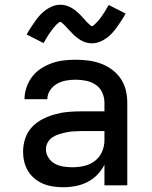

<svg xmlns="http://www.w3.org/2000/svg" viewBox="-20 -779 640 807"><path d="M247 8Q226 8 204.5 5Q183 2 163 -6Q143 -14 126 -28Q109 -42 98 -60Q87 -78 82 -99Q77 -120 77 -142Q77 -170 86 -197Q95 -224 114 -244.5Q133 -265 158.5 -278Q184 -291 211 -298.5Q238 -306 265.5 -308.5Q293 -311 321 -311H419V-348Q419 -370 409.5 -390.5Q400 -411 382 -423Q364 -435 342 -439.5Q320 -444 298 -444Q278 -444 258 -440.5Q238 -437 220 -427Q202 -417 190.5 -399.5Q179 -382 179 -362H83Q83 -387 91.5 -412Q100 -437 115.5 -457Q131 -477 152.5 -491Q174 -505 198 -513.5Q222 -522 247.5 -525Q273 -528 298 -528Q325 -528 351.5 -524.5Q378 -521 403 -512Q428 -503 450 -487Q472 -471 487 -449Q502 -427 508.5 -401Q515 -375 515 -348V0H419V-87Q407 -63 389 -44.5Q371 -26 347.5 -14Q324 -2 298.5 3Q273 8 247 8ZM284 -76Q309 -76 333.5 -81.5Q358 -87 378 -102Q398 -117 408.5 -140.5Q419 -164 419 -189V-228H321Q306 -228 290.5 -227Q275 -226 260 -223Q245 -220 230 -215.5Q215 -211 202 -203Q189 -195 181 -181Q173 -167 173 -152Q173 -133 183.5 -116.5Q194 -100 210.5 -91Q227 -82 246 -79Q265 -76 284 -76ZM366 -597Q361 -597 355.5 -597.5Q350 -598 345 -599.5Q340 -601 335.5 -602.5Q331 -604 326 -606.5Q321 -609 317 -611.5Q313 -614 309 -617Q305 -620 300.5 -623.5Q296 -627 292 -630.5Q288 -634 284.5 -638Q281 -642 277.5 -645.5Q274 -649 270.5 -652.5Q267 -656 263 -660.5Q259 -665 255.5 -669Q252 -673 248.5 -676Q245 -679 240.5 -683Q236 -687 234 -687Q230 -687 227 -684Q224 -681 219.5 -677.5Q215 -674 213 -671Q211 -668 208.5 -665.5Q206 -663 203.5 -660Q201 -657 198.5 -653.5Q196 -650 193.5 -646.5Q191 -643 188 -639Q185 -635 182 -630Q179 -625 176 -620Q173 -615 170 -609.5Q167 -604 163 -598L92 -634Q102 -652 112 -667Q122 -682 131 -694.5Q140 -707 150 -717.5Q160 -728 173 -737.5Q186 -747 201.5 -753Q217 -759 234 -759Q239 -759 244.5 -758.5Q250 -758 255 -756.5Q260 -755 264.5 -753.5Q269 -752 274 -749.5Q279 -747 283 -744.5Q287 -742 291 -739.5Q295 -737 299.5 -733Q304 -729 308 -725.5Q312 -722 315.5 -718.5Q319 -715 322.5 -711Q326 -707 329.5 -703.5Q333 -700 337 -695.5Q341 -691 344.5 -687Q348 -683 351.5 -680Q355 -677 359.5 -673Q364 -669 366 -669Q370 -669 373 -672Q376 -675 380.5 -679Q385 -683 387 -685.5Q389 -688 391.5 -690.5Q394 -693 396.5 -696Q399 -699 401.5 -702.5Q404 -706 406.5 -709.5Q409 -713 412 -717.5Q415 -722 418 -726.5Q421 -731 424 -736Q427 -741 430 -746.5Q433 -752 437 -758L508 -722Q498 -704 488 -689Q478 -674 469 -661.5Q460 -649 450 -638.5Q440 -628 427 -618.5Q414 -609 398.5 -603Q383 -597 366 -597Z"/></svg>

Font: Iosevka Aile Medium
Style: Regular
Weight: 500
Designer: Belleve Invis
Foundry: Belleve Invis
Version: Version 27.3.5; ttfautohint (v1.8.4)